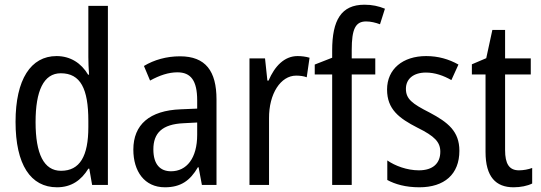

<svg xmlns="http://www.w3.org/2000/svg" viewBox="-20 -785 2296 815"><path d="M222 10C283 10 325 -20 355 -69H359L371 0H438V-760H355V-543C355 -523 356 -494 358 -468H354C325 -517 279 -547 220 -547C111 -547 46 -448 46 -268C46 -86 110 10 222 10ZM239 -60C166 -60 131 -132 131 -267C131 -399 165 -474 238 -474C322 -474 355 -408 355 -272V-246C355 -122 319 -60 239 -60Z M744 -546C687 -546 634 -531 591 -505L617 -443C657 -465 695 -478 733 -478C790 -478 817 -443 817 -359V-324L747 -321C615 -316 546 -256 546 -150C546 -58 593 10 680 10C747 10 787 -18 820 -75H823L837 0H899V-363C899 -483 853 -546 744 -546ZM760 -262 817 -265V-213C817 -113 772 -58 706 -58C660 -58 631 -87 631 -151C631 -220 668 -258 760 -262Z M1243 -547C1187 -547 1146 -504 1120 -443H1115L1105 -537H1039V0H1122V-282C1121 -388 1172 -464 1237 -464C1253 -464 1269 -462 1282 -457L1294 -540C1277 -545 1259 -547 1243 -547Z M1573 -469V-537H1473V-573C1473 -662 1489 -694 1534 -694C1554 -694 1574 -689 1593 -682L1614 -748C1587 -759 1560 -765 1527 -765C1428 -765 1390 -699 1390 -571V-540L1316 -511V-469H1390V0H1473V-469Z M1930 -145C1930 -228 1881 -266 1804 -307C1729 -345 1703 -365 1703 -408C1703 -450 1735 -477 1788 -477C1826 -477 1863 -464 1896 -445L1926 -511C1885 -534 1840 -547 1789 -547C1690 -547 1623 -492 1623 -405C1623 -321 1674 -283 1752 -243C1825 -207 1849 -182 1849 -141C1849 -92 1818 -62 1758 -62C1708 -62 1657 -81 1624 -104V-21C1657 -3 1702 10 1760 10C1866 10 1930 -45 1930 -145Z M2183 -62C2141 -62 2124 -90 2124 -148V-469H2233V-537H2124V-658H2070L2044 -538L1983 -512V-469H2041V-140C2041 -34 2085 10 2160 10C2190 10 2219 4 2239 -6V-72C2223 -66 2202 -62 2183 -62Z"/></svg>

Font: Noto Sans Khmer UI Condensed
Style: Regular
Weight: 400
Width: 3
Designer: Danh Hong and the Monotype Design Team
Foundry: Monotype Imaging Inc.
Version: Version 2.002